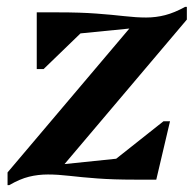

<svg xmlns="http://www.w3.org/2000/svg" viewBox="-20 -523 571 559"><path d="M2 16V-21L377 -464L398 -444L126 -417L87 -487H151Q214 -487 260.5 -483.5Q307 -480 342 -476Q377 -472 405.5 -472Q434 -472 461 -479Q488 -486 519 -503H524V-466L149 -23L126 -41L397 -69L435 0H372Q309 0 263 -3.5Q217 -7 182.5 -11Q148 -15 119.5 -15Q91 -15 64.5 -8.5Q38 -2 7 16ZM435 0 273 -25 456 -170H475ZM87 -322V-487L256 -466L107 -322Z"/></svg>

Font: Platypi Light Medium
Style: Italic
Weight: 500
Italic angle: -13°
Version: Version 1.200